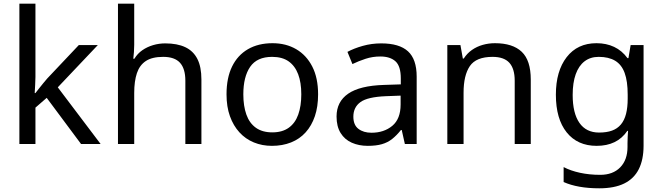

<svg xmlns="http://www.w3.org/2000/svg" viewBox="-20 -780 3591 1040"><path d="M172 -363Q172 -347 170.5 -321Q169 -295 168 -276H172Q178 -284 190 -299Q202 -314 214.5 -329.5Q227 -345 236 -355L407 -536H510L293 -307L525 0H419L233 -250L172 -197V0H85V-760H172Z M707 -537Q707 -518 705.5 -498Q704 -478 702 -462H708Q725 -490 751 -508Q777 -526 809 -535.5Q841 -545 875 -545Q940 -545 983.5 -524.5Q1027 -504 1049 -461Q1071 -418 1071 -349V0H984V-343Q984 -408 955 -440Q926 -472 864 -472Q804 -472 770 -449.5Q736 -427 721.5 -383.5Q707 -340 707 -277V0H619V-760H707Z M1703 -269Q1703 -202 1685.5 -150.5Q1668 -99 1635.5 -63Q1603 -27 1556.5 -8.5Q1510 10 1453 10Q1400 10 1355 -8.5Q1310 -27 1277 -63Q1244 -99 1225.5 -150.5Q1207 -202 1207 -269Q1207 -358 1237 -419.5Q1267 -481 1323 -513.5Q1379 -546 1456 -546Q1529 -546 1584.5 -513.5Q1640 -481 1671.5 -419.5Q1703 -358 1703 -269ZM1298 -269Q1298 -206 1314.5 -159.5Q1331 -113 1366 -88Q1401 -63 1455 -63Q1509 -63 1544 -88Q1579 -113 1595.5 -159.5Q1612 -206 1612 -269Q1612 -333 1595 -378Q1578 -423 1543.5 -447.5Q1509 -472 1454 -472Q1372 -472 1335 -418Q1298 -364 1298 -269Z M2045 -545Q2143 -545 2190 -502Q2237 -459 2237 -365V0H2173L2156 -76H2152Q2129 -47 2104.5 -27.5Q2080 -8 2048.5 1Q2017 10 1972 10Q1924 10 1885.5 -7Q1847 -24 1825 -59.5Q1803 -95 1803 -149Q1803 -229 1866 -272.5Q1929 -316 2060 -320L2151 -323V-355Q2151 -422 2122 -448Q2093 -474 2040 -474Q1998 -474 1960 -461.5Q1922 -449 1889 -433L1862 -499Q1897 -518 1945 -531.5Q1993 -545 2045 -545ZM2071 -259Q1971 -255 1932.5 -227Q1894 -199 1894 -148Q1894 -103 1921.5 -82Q1949 -61 1992 -61Q2060 -61 2105 -98.5Q2150 -136 2150 -214V-262Z M2661 -546Q2757 -546 2806 -499.5Q2855 -453 2855 -349V0H2768V-343Q2768 -408 2739 -440Q2710 -472 2648 -472Q2559 -472 2525 -422Q2491 -372 2491 -278V0H2403V-536H2474L2487 -463H2492Q2510 -491 2536.5 -509.5Q2563 -528 2595 -537Q2627 -546 2661 -546Z M3211 -546Q3264 -546 3306.5 -526Q3349 -506 3379 -465H3384L3396 -536H3466V9Q3466 85 3440 136.5Q3414 188 3361 214Q3308 240 3226 240Q3168 240 3119.5 231.5Q3071 223 3033 206V125Q3071 145 3122 156Q3173 167 3231 167Q3300 167 3339.5 126.5Q3379 86 3379 16V-5Q3379 -17 3380 -39.5Q3381 -62 3382 -71H3378Q3350 -30 3308.5 -10Q3267 10 3212 10Q3108 10 3049.5 -63Q2991 -136 2991 -267Q2991 -395 3049.5 -470.5Q3108 -546 3211 -546ZM3223 -472Q3178 -472 3146.5 -448Q3115 -424 3098.5 -378Q3082 -332 3082 -266Q3082 -167 3118.5 -114.5Q3155 -62 3225 -62Q3266 -62 3295 -72.5Q3324 -83 3343 -105.5Q3362 -128 3371 -163Q3380 -198 3380 -246V-267Q3380 -340 3363.5 -385Q3347 -430 3312 -451Q3277 -472 3223 -472Z"/></svg>

Font: uoriya05
Style: Book
Weight: 400
Designer: Jelle Bosma - Monotype Design Team
Foundry: Monotype Imaging Inc.
Version: Version 2.003